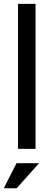

<svg xmlns="http://www.w3.org/2000/svg" viewBox="-26 -780 275 1006"><path d="M160.2 -759.8H68.4V0H160.2ZM61 206.5 178.7 75.2H60.5L-6.3 206.5Z"/></svg>

Font: SG Kara
Style: Regular
Weight: 400
Designer: Damoon Khanjanzadeh
Version: Version 1.000